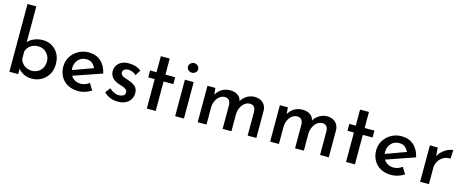

<svg xmlns="http://www.w3.org/2000/svg" viewBox="-40 -1447 5173 2128"><g transform="rotate(15 2547.0 -383.5)"><path d="M338 10Q280 10 238 -13.5Q196 -37 170 -74L180 -103V0H79V-777H180V-326L177 -363Q202 -395 247.5 -415Q293 -435 351 -435Q407 -435 453 -408.5Q499 -382 527 -333Q555 -284 555 -216Q555 -145 524.5 -94.5Q494 -44 445 -17Q396 10 338 10ZM316 -75Q355 -75 386 -93.5Q417 -112 434.5 -144Q452 -176 452 -216Q452 -256 434 -287Q416 -318 385.5 -336.5Q355 -355 316 -355Q266 -355 229 -329Q192 -303 180 -260V-172Q193 -130 228.5 -102.5Q264 -75 316 -75Z M873 10Q801 10 749 -18.5Q697 -47 669 -97.5Q641 -148 641 -212Q641 -274 672.5 -324.5Q704 -375 757 -405Q810 -435 875 -435Q959 -435 1014.5 -386.5Q1070 -338 1089 -250L748 -132L724 -190L998 -290L977 -276Q965 -308 939 -331.5Q913 -355 868 -355Q812 -355 776.5 -316.5Q741 -278 741 -218Q741 -154 779 -115Q817 -76 875 -76Q902 -76 927 -85.5Q952 -95 974 -111L1020 -36Q988 -15 949.5 -2.5Q911 10 873 10Z M1323 9Q1277 9 1235 -7.5Q1193 -24 1164 -55L1207 -113Q1233 -88 1261.5 -75Q1290 -62 1315 -62Q1344 -62 1366 -73.5Q1388 -85 1388 -112Q1388 -134 1373.5 -146Q1359 -158 1337 -166Q1315 -174 1290 -181Q1238 -198 1210.5 -229.5Q1183 -261 1183 -304Q1183 -337 1199.5 -366.5Q1216 -396 1250 -414.5Q1284 -433 1334 -433Q1378 -433 1413 -422.5Q1448 -412 1478 -387L1439 -326Q1421 -344 1396.5 -353.5Q1372 -363 1352 -364Q1325 -364 1305 -351.5Q1285 -339 1285 -318Q1285 -297 1299 -284.5Q1313 -272 1335.5 -264.5Q1358 -257 1381 -249Q1427 -234 1457.5 -208Q1488 -182 1488 -132Q1488 -94 1470 -62Q1452 -30 1415.5 -10.5Q1379 9 1323 9Z M1656 -601H1758V-417H1870V-338H1758V0H1656V-338H1582V-417H1656Z M1981 -418H2082V0H1981ZM1976 -568Q1976 -591 1994.5 -607Q2013 -623 2035 -623Q2057 -623 2075 -607Q2093 -591 2093 -568Q2093 -543 2075 -528Q2057 -513 2035 -513Q2013 -513 1994.5 -528Q1976 -543 1976 -568Z M2331 -418 2340 -327 2335 -335Q2358 -382 2400.5 -408.5Q2443 -435 2498 -435Q2550 -435 2585 -411Q2620 -387 2628 -343L2623 -339Q2648 -384 2690 -409.5Q2732 -435 2778 -435Q2840 -435 2876 -400.5Q2912 -366 2913 -310V0H2813V-272Q2812 -304 2798.5 -325Q2785 -346 2750 -348Q2714 -348 2686.5 -326Q2659 -304 2643.5 -269Q2628 -234 2627 -194V0H2526V-272Q2525 -304 2510.5 -325Q2496 -346 2461 -348Q2426 -348 2398.5 -326Q2371 -304 2356 -268.5Q2341 -233 2341 -193V0H2240V-418Z M3162 -418 3171 -327 3166 -335Q3189 -382 3231.5 -408.5Q3274 -435 3329 -435Q3381 -435 3416 -411Q3451 -387 3459 -343L3454 -339Q3479 -384 3521 -409.5Q3563 -435 3609 -435Q3671 -435 3707 -400.5Q3743 -366 3744 -310V0H3644V-272Q3643 -304 3629.5 -325Q3616 -346 3581 -348Q3545 -348 3517.5 -326Q3490 -304 3474.5 -269Q3459 -234 3458 -194V0H3357V-272Q3356 -304 3341.5 -325Q3327 -346 3292 -348Q3257 -348 3229.5 -326Q3202 -304 3187 -268.5Q3172 -233 3172 -193V0H3071V-418Z M3942 -601H4044V-417H4156V-338H4044V0H3942V-338H3868V-417H3942Z M4463 10Q4391 10 4339 -18.5Q4287 -47 4259 -97.5Q4231 -148 4231 -212Q4231 -274 4262.5 -324.5Q4294 -375 4347 -405Q4400 -435 4465 -435Q4549 -435 4604.5 -386.5Q4660 -338 4679 -250L4338 -132L4314 -190L4588 -290L4567 -276Q4555 -308 4529 -331.5Q4503 -355 4458 -355Q4402 -355 4366.5 -316.5Q4331 -278 4331 -218Q4331 -154 4369 -115Q4407 -76 4465 -76Q4492 -76 4517 -85.5Q4542 -95 4564 -111L4610 -36Q4578 -15 4539.5 -2.5Q4501 10 4463 10Z M4882 -418 4892 -298 4888 -314Q4905 -352 4935.5 -379Q4966 -406 4999.5 -420.5Q5033 -435 5056 -435L5051 -335Q5004 -338 4968.5 -317Q4933 -296 4913 -261Q4893 -226 4893 -186V0H4792V-418Z"/></g></svg>

Font: Reem Kufi Fun
Style: Regular
Weight: 400
Designer: Khaled Hosny
Version: Version 1.005